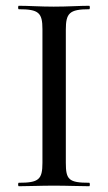

<svg xmlns="http://www.w3.org/2000/svg" viewBox="-20 -645 375 665"><path d="M208 -81V-542C208 -599 220 -613 289 -613C292 -613 292 -625 289 -625C257 -625 215 -622 166 -622C121 -622 78 -625 45 -625C42 -625 42 -613 45 -613C114 -613 127 -601 127 -544V-81C127 -23 114 -12 45 -12C42 -12 42 0 45 0C78 0 121 -2 166 -2C215 -2 256 0 289 0C292 0 292 -12 289 -12C218 -12 208 -23 208 -81Z"/></svg>

Font: Cormorant Infant Book
Style: Regular
Weight: 500
Designer: Christian Thalmann (Catharsis Fonts)
Version: Version 1.000;PS 002.000;hotconv 1.0.88;makeotf.lib2.5.64775